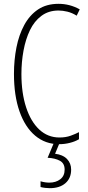

<svg xmlns="http://www.w3.org/2000/svg" viewBox="-20 -744 461 1004"><path d="M286 -689Q234 -689 196.5 -661Q159 -633 136.5 -586Q114 -539 103 -479.5Q92 -420 92 -357Q92 -258 116.5 -183Q141 -108 185.5 -66.5Q230 -25 291 -25Q324 -25 350 -34.5Q376 -44 393 -53V-16Q373 -4 345.5 3Q318 10 289 10Q217 10 164 -34.5Q111 -79 82 -161.5Q53 -244 53 -358Q53 -430 66 -496Q79 -562 107 -613.5Q135 -665 179 -694.5Q223 -724 286 -724Q345 -724 397 -695L381 -662Q357 -677 332.5 -683Q308 -689 286 -689ZM352 143Q352 188 322 214Q292 240 240 240Q230 240 216.5 238.5Q203 237 192 234V204Q216 211 238 211Q272 211 295 193.5Q318 176 318 143Q318 110 293 96.5Q268 83 229 81L263 0H293L268 60Q309 65 330.5 87.5Q352 110 352 143Z"/></svg>

Font: Noto Sans Myanmar UI ExtraCondensed ExtraLight
Style: Regular
Weight: 200
Width: 2
Designer: Monotype Design Team
Foundry: Monotype Imaging Inc.
Version: Version 2.103; ttfautohint (v1.8.4.7-5d5b)